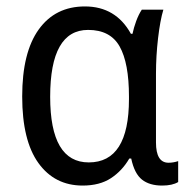

<svg xmlns="http://www.w3.org/2000/svg" viewBox="-20 -567 586 597"><path d="M382 -74H388Q398 -27 421.5 -8.5Q445 10 484 10Q516 10 534 -1V-66Q519 -61 504 -61Q465 -61 465 -124V-338Q465 -393 471.5 -448.5Q478 -504 488 -537H421Q411 -522 403.5 -501.5Q396 -481 392 -462H387Q340 -547 244 -547Q152 -547 100.5 -475.5Q49 -404 49 -267Q49 -130 99.5 -60Q150 10 237 10Q290 10 325 -13Q360 -36 382 -74ZM136 -266Q136 -474 254 -474Q323 -474 352 -422.5Q381 -371 381 -267V-259Q381 -62 256 -62Q136 -62 136 -266Z"/></svg>

Font: Noto Sans UI SemiCondensed
Style: Regular
Weight: 400
Width: 4
Designer: Monotype Design Team
Foundry: Monotype Imaging Inc.
Version: 1.001